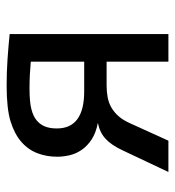

<svg xmlns="http://www.w3.org/2000/svg" viewBox="6 -544 537 590"><g transform="rotate(-90 275.0 -248.5)"><path d="M108.9 -141.6 42 0H138.2L191.9 -118.2C198.1 -132.2 205.2 -143.7 213.1 -152.8C221.1 -161.9 230 -169.4 239.7 -175C249.5 -180.7 260.3 -184.7 272.2 -186.8C284.1 -188.9 295.7 -189.9 307.1 -189.9H380.9V0H465.8V-487.8C440.4 -490.4 414.6 -492.6 388.2 -494.4C361.8 -496.2 335.1 -497.1 308.1 -497.1C259.9 -497.1 222.9 -493 197 -484.9C171.1 -476.7 150.2 -465.7 134.3 -451.7C118.3 -437.7 106.8 -421.2 99.6 -402.3C92.4 -383.5 88.9 -363.3 88.9 -341.8C88.9 -329.1 90.4 -316.2 93.5 -303.2C96.6 -290.2 102.1 -277.9 110.1 -266.4C118.1 -254.8 128.7 -244.6 142.1 -235.8C155.4 -227.1 172.4 -220.7 192.9 -216.8C173.3 -212.9 157.1 -205.1 144.3 -193.4C131.4 -181.6 119.6 -164.4 108.9 -141.6ZM175.8 -342.8C175.8 -357.1 177.8 -369.3 181.9 -379.4C186 -389.5 192.2 -398 200.7 -405C209.1 -412 220.7 -417.4 235.4 -421.1C250 -424.9 271.3 -426.8 299.3 -426.8C313.6 -426.8 327.3 -426.4 340.3 -425.8C353.4 -425.1 366.9 -424.2 380.9 -422.9V-258.8H289.1C251.6 -258.8 223.4 -265.8 204.3 -279.8C185.3 -293.8 175.8 -314.8 175.8 -342.8Z"/></g></svg>

Font: CodeNewRoman Nerd Font Mono
Style: Regular
Weight: 400
Monospace: yes
Designer: Sam Radian
Foundry: Code New Roman
Version: Version 2.00 November 29, 2014;Nerd Fonts 3.2.1